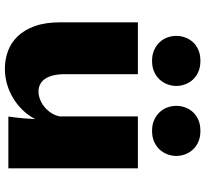

<svg xmlns="http://www.w3.org/2000/svg" viewBox="-47 -774 835 781"><g transform="rotate(90 370.5 -383.5)"><path d="M664.6 0H454.1L458.5 -33.7Q460.4 -49.3 461.9 -68.8Q463.4 -88.4 464.4 -109.4Q449.7 -80.6 427.5 -57.9Q405.3 -35.2 378.4 -19Q351.6 -2.9 321.3 5.6Q291 14.2 260.3 14.2Q222.2 14.2 188 1.7Q153.8 -10.7 127.7 -37.8Q101.6 -64.9 86.2 -107.7Q70.8 -150.4 70.8 -210.9V-526.9H281.7V-230.5Q281.7 -200.2 287.4 -179.7Q293 -159.2 302.7 -146.5Q312.5 -133.8 325.2 -128.2Q337.9 -122.6 352.1 -122.6Q368.7 -122.6 385.5 -129.4Q402.3 -136.2 416.3 -147.9Q430.2 -159.7 440.2 -175.5Q450.2 -191.4 453.6 -209.5V-526.9H664.6ZM227.5 -584.5Q202.6 -584.5 183.6 -593Q164.6 -601.6 151.6 -615.5Q138.7 -629.4 132.3 -647Q126 -664.6 126 -683.1Q126 -701.7 132.3 -719.2Q138.7 -736.8 151.4 -750.7Q164.1 -764.6 183.1 -772.9Q202.1 -781.2 227.5 -781.2Q252.9 -781.2 272 -772.9Q291 -764.6 303.7 -750.7Q316.4 -736.8 323 -719.2Q329.6 -701.7 329.6 -683.1Q329.6 -664.6 323 -647Q316.4 -629.4 303.7 -615.5Q291 -601.6 272 -593Q252.9 -584.5 227.5 -584.5ZM512.2 -584.5Q487.3 -584.5 468.3 -593Q449.2 -601.6 436.3 -615.5Q423.3 -629.4 417 -647Q410.6 -664.6 410.6 -683.1Q410.6 -701.7 417 -719.2Q423.3 -736.8 436 -750.7Q448.7 -764.6 467.8 -772.9Q486.8 -781.2 512.2 -781.2Q537.6 -781.2 556.6 -772.9Q575.7 -764.6 588.4 -750.7Q601.1 -736.8 607.7 -719.2Q614.3 -701.7 614.3 -683.1Q614.3 -664.6 607.7 -647Q601.1 -629.4 588.4 -615.5Q575.7 -601.6 556.6 -593Q537.6 -584.5 512.2 -584.5Z"/></g></svg>

Font: Candal
Style: Regular
Weight: 400
Designer: vernon adams
Foundry: vernon adams
Version: Version 1.000